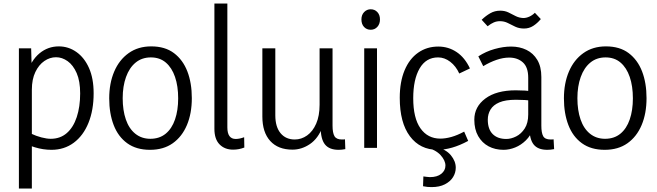

<svg xmlns="http://www.w3.org/2000/svg" viewBox="-20 -845 3755 1097"><path d="M88 232V-569H158L162 -421L131 -420Q158 -501 206 -540.5Q254 -580 316 -580Q371 -580 416.5 -548Q462 -516 488.5 -456.5Q515 -397 515 -312Q515 -216 485.5 -143Q456 -70 401.5 -29.5Q347 11 274 11Q226 11 179 -3.5Q132 -18 96 -39L159 -81Q186 -68 216.5 -60Q247 -52 270 -52Q324 -52 361.5 -84.5Q399 -117 418.5 -176Q438 -235 438 -311Q438 -382 418 -427.5Q398 -473 366.5 -495.5Q335 -518 300 -518Q265 -518 233.5 -496.5Q202 -475 182 -433.5Q162 -392 162 -332V232Z M998 -283Q998 -353 980 -405.5Q962 -458 927.5 -487.5Q893 -517 842 -517Q791 -517 755 -487.5Q719 -458 700 -405Q681 -352 681 -284Q681 -215 699 -162.5Q717 -110 753 -81Q789 -52 839 -52Q891 -52 926.5 -81Q962 -110 980 -162.5Q998 -215 998 -283ZM1076 -284Q1076 -197 1048 -130.5Q1020 -64 967 -26.5Q914 11 837 11Q759 11 707 -26.5Q655 -64 629.5 -130.5Q604 -197 604 -283Q604 -369 632.5 -436Q661 -503 715 -541.5Q769 -580 844 -580Q923 -580 974 -541.5Q1025 -503 1050.5 -437Q1076 -371 1076 -284Z M1205 -109V-825H1279V-117Q1279 -84 1291 -67.5Q1303 -51 1327 -51Q1337 -51 1349.5 -53.5Q1362 -56 1375 -61L1376 -2Q1360 4 1344.5 7Q1329 10 1312 10Q1264 10 1234.5 -20Q1205 -50 1205 -109Z M1812 -120H1823Q1798 -54 1751 -22Q1704 10 1651 10Q1569 10 1524 -39.5Q1479 -89 1479 -179V-569H1553V-186Q1553 -120 1583 -84Q1613 -48 1664 -48Q1702 -48 1734.5 -71Q1767 -94 1786.5 -138.5Q1806 -183 1806 -247V-569H1880V-127Q1880 -86 1891 -67Q1902 -48 1933 -48Q1937 -48 1941.5 -48Q1946 -48 1951 -49L1953 7Q1943 9 1933.5 10Q1924 11 1915 11Q1861 11 1836.5 -20Q1812 -51 1812 -120Z M2061 0V-569H2134V0ZM2098 -675Q2075 -675 2060 -691Q2045 -707 2045 -734Q2045 -760 2060.5 -776Q2076 -792 2098 -792Q2121 -792 2136 -776Q2151 -760 2151 -734Q2151 -708 2136 -691.5Q2121 -675 2098 -675Z M2480 11Q2380 11 2322 -66.5Q2264 -144 2264 -286Q2264 -377 2291.5 -443Q2319 -509 2369 -544Q2419 -579 2484 -579Q2542 -579 2589 -547.5Q2636 -516 2665 -454L2604 -425Q2585 -467 2552.5 -492Q2520 -517 2483 -517Q2414 -517 2377.5 -454Q2341 -391 2341 -284Q2341 -170 2382.5 -111.5Q2424 -53 2496 -53Q2525 -53 2559 -62.5Q2593 -72 2632 -93L2655 -40Q2607 -14 2563 -1.5Q2519 11 2480 11ZM2446 224Q2434 224 2422.5 223Q2411 222 2397 219L2399 163Q2410 164 2418.5 165.5Q2427 167 2436 167Q2478 167 2501.5 148Q2525 129 2525 101Q2525 72 2497.5 41.5Q2470 11 2412 -5L2471 -6Q2528 8 2556 42Q2584 76 2584 113Q2584 142 2568.5 167Q2553 192 2522 208Q2491 224 2446 224Z M3005 -115 3027 -110Q3012 -70 2984.5 -43Q2957 -16 2923.5 -2.5Q2890 11 2857 11Q2809 11 2771.5 -9Q2734 -29 2712 -67.5Q2690 -106 2690 -161Q2690 -235 2753 -282Q2816 -329 2927 -329Q2954 -329 2979 -327.5Q3004 -326 3027 -321V-268Q3002 -272 2979.5 -273.5Q2957 -275 2928 -275Q2868 -275 2833 -260Q2798 -245 2782.5 -219Q2767 -193 2767 -161Q2767 -107 2795 -79Q2823 -51 2873 -51Q2900 -51 2929 -65.5Q2958 -80 2978 -111Q2998 -142 2998 -191V-401Q2998 -461 2967.5 -488.5Q2937 -516 2889 -516Q2855 -516 2817 -503Q2779 -490 2741 -467L2713 -523Q2756 -551 2806 -565Q2856 -579 2900 -579Q2949 -579 2988 -560Q3027 -541 3050 -502.5Q3073 -464 3073 -405V-127Q3073 -86 3083.5 -67Q3094 -48 3126 -48Q3130 -48 3134 -48Q3138 -48 3143 -49L3146 7Q3136 9 3126 10Q3116 11 3107 11Q3053 11 3029 -19.5Q3005 -50 3005 -115ZM3036 -772 3070 -736Q3050 -712 3026.5 -697Q3003 -682 2974 -682Q2946 -682 2924 -692.5Q2902 -703 2881.5 -713.5Q2861 -724 2836 -724Q2818 -724 2801.5 -717Q2785 -710 2766 -695L2732 -732Q2756 -755 2781.5 -769.5Q2807 -784 2838 -784Q2865 -784 2886 -773.5Q2907 -763 2926.5 -753Q2946 -743 2970 -742Q2987 -742 3004.5 -750Q3022 -758 3036 -772Z M3596 -283Q3596 -353 3578 -405.5Q3560 -458 3525.5 -487.5Q3491 -517 3440 -517Q3389 -517 3353 -487.5Q3317 -458 3298 -405Q3279 -352 3279 -284Q3279 -215 3297 -162.5Q3315 -110 3351 -81Q3387 -52 3437 -52Q3489 -52 3524.5 -81Q3560 -110 3578 -162.5Q3596 -215 3596 -283ZM3674 -284Q3674 -197 3646 -130.5Q3618 -64 3565 -26.5Q3512 11 3435 11Q3357 11 3305 -26.5Q3253 -64 3227.5 -130.5Q3202 -197 3202 -283Q3202 -369 3230.5 -436Q3259 -503 3313 -541.5Q3367 -580 3442 -580Q3521 -580 3572 -541.5Q3623 -503 3648.5 -437Q3674 -371 3674 -284Z"/></svg>

Font: Yaldevi
Style: Regular
Weight: 400
Designer: Sol Matas, Rajitha Manaperi, Kosala Senevirathne
Foundry: Mooniak
Version: Version 1.100